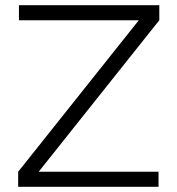

<svg xmlns="http://www.w3.org/2000/svg" viewBox="-20 -720 684 740"><path d="M50 -58 515 -642H53V-700H594V-642L129 -58H591V0H50Z"/></svg>

Font: Oak Sans Light
Style: Regular
Weight: 400
Designer: Erik Kennedy, Walven
Foundry: Erik Kennedy, Walven
Version: Version 1.100;Glyphs 3.1.2 (3151)